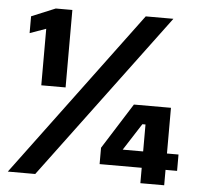

<svg xmlns="http://www.w3.org/2000/svg" viewBox="-50 -743 839 795"><g transform="rotate(5 369.0 -345.0)"><path d="M118 -368V-603L51 -579V-649L150 -690H219V-368ZM11 0 524 -690H639L125 0ZM387 -64V-132L507 -322H661V-132H709V-64H661V0H562V-64ZM477 -132H562V-244H549Z"/></g></svg>

Font: Mozilla Text ExtraLight
Style: Regular
Weight: 200
Designer: Studio DRAMA
Foundry: Studio DRAMA
Version: Version 1.000